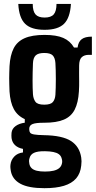

<svg xmlns="http://www.w3.org/2000/svg" viewBox="-20 -791 500 1001"><path d="M211.8 190.1Q129.2 190.1 86.8 167.2Q44.4 144.3 36.4 100.4Q35.3 94.6 34.4 85.5Q33.5 76.4 34.6 67.8Q37.2 43.5 54.1 25.4Q71 7.3 99.8 3.8V-14.8Q74 -19.7 58.7 -34Q43.5 -48.2 40.2 -71.1Q39.5 -77.4 39.5 -84.1Q39.5 -90.9 40.2 -98.9Q42.7 -120.5 61.6 -134Q80.5 -147.5 109.2 -151.3V-170Q70.6 -187.6 52 -222.5Q33.3 -257.4 29.6 -314.3Q28.9 -334.9 28.4 -351.4Q27.9 -367.9 27.9 -382.6Q27.9 -397.3 28.4 -412.7Q28.9 -428.2 29.6 -446.3Q32.9 -502.7 51.1 -538.7Q69.3 -574.6 108.3 -591.8Q147.2 -609 212.2 -609Q273.9 -609 309.9 -593.3Q345.9 -577.6 365.8 -543.3H384.5Q388.2 -573.1 405.9 -586.6Q423.5 -600 459 -600V-505.1H443Q419.5 -505.1 406.2 -492.8Q392.9 -480.5 392.6 -449.4L392.4 -412.9Q392.5 -399.8 392.5 -388.5Q392.5 -377.2 392.7 -366.1Q392.9 -355 392.6 -342.5Q392.4 -330 391.4 -314.3Q387.9 -255.4 369.4 -219.3Q350.8 -183.2 312.6 -167.2Q274.3 -151.1 211.1 -151.1Q166.2 -151.3 149.3 -144.1Q132.5 -136.8 132.5 -120.2V-116.4Q132.6 -105.5 137.1 -99.2Q141.5 -92.9 157.7 -90Q173.8 -87.1 209.2 -86.3Q305.2 -84.7 350.1 -55.8Q395 -26.9 403.5 30.6Q405 40 405 49.9Q405 59.9 403.5 72.5Q399.3 113.3 376.8 139.3Q354.3 165.2 313.2 177.7Q272.1 190.1 211.8 190.1ZM214.6 103.4Q241.1 103.4 259.4 99Q277.7 94.6 288.4 85.7Q299.1 76.7 302.4 63.5Q304.6 55.8 304.2 49Q303.8 42.2 301.6 35.3Q298 21.2 287.2 13.2Q276.4 5.1 258.4 1.5Q240.5 -2.2 215 -2.6Q176 -3.2 157 5.9Q137.9 14.9 133.5 35.2Q131.2 42.3 131.4 49.7Q131.6 57.1 133.1 63.5Q135.9 77.5 145.5 86.4Q155.1 95.2 172.2 99.3Q189.4 103.4 214.6 103.4ZM210.7 -245.3Q243.7 -245.3 255.4 -258.8Q267.1 -272.4 268.9 -296.9Q269.9 -312.2 270.5 -333.7Q271.1 -355.3 271.1 -378.8Q271.1 -402.4 270.5 -424.4Q269.9 -446.3 268.9 -462.4Q267.1 -489.5 254.7 -502.2Q242.3 -514.8 210.7 -514.8Q179.2 -514.8 166 -502Q152.9 -489.1 151.8 -460.9Q150.8 -436 150.3 -413.4Q149.8 -390.9 149.8 -370.7Q149.8 -350.5 150.3 -332.8Q150.8 -315.2 151.8 -299.9Q153.6 -275.7 164.7 -260.5Q175.7 -245.3 210.7 -245.3ZM212.6 -635.6Q142.8 -635.6 111 -666.9Q79.1 -698.1 75.3 -770.6H150.6Q150.7 -732.5 165.1 -716Q179.4 -699.5 212.6 -699.5Q245.7 -699.5 260.1 -716Q274.4 -732.5 274.6 -770.6H349.8Q345.5 -698.1 313.8 -666.9Q282 -635.6 212.6 -635.6Z"/></svg>

Font: Big Shoulders Thin
Style: Regular
Weight: 100
Designer: Patric King
Foundry: XO Type Co
Version: Version 2.002